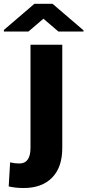

<svg xmlns="http://www.w3.org/2000/svg" viewBox="-90 -760 452 994"><path d="M232.4 -528.3V6.3Q232.4 106 179.7 159.7Q127 213.4 32.7 213.4Q-9.3 213.4 -44.9 205.1L-37.6 80.6Q-13.2 86.4 10.3 86.4Q67.9 86.4 67.9 5.4V-528.3ZM342.3 -603V-596.7H212.4L134.8 -663.1L57.1 -596.7H-69.8V-605L87.9 -740.2H182.1Z"/></svg>

Font: Roboto
Style: Regular
Weight: 900
Designer: Google
Version: Version 2.001171; 2014